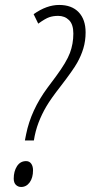

<svg xmlns="http://www.w3.org/2000/svg" viewBox="-20 -744 364 772"><path d="M80.1 -179.2 85 -204.1Q104.5 -301.3 170.9 -391.1L205.1 -437Q247.6 -494.6 261.2 -531.2Q274.9 -567.9 274.9 -608.9Q274.9 -646 257.6 -663.1Q240.2 -680.2 213.9 -680.2Q194.3 -680.2 178.2 -674.8Q162.1 -669.4 133.8 -648.9L115.2 -687Q167.5 -724.1 217.8 -724.1Q268.6 -724.1 296.4 -694.8Q324.2 -665.5 324.2 -613.8Q324.2 -579.6 315.2 -549.6Q306.2 -519.5 290 -491Q273.9 -462.4 225.1 -398.9Q184.6 -347.2 166.3 -315.9Q147.9 -284.7 135 -251Q122.1 -217.3 116.2 -179.2ZM35.2 -25.9Q35.2 -55.2 48.3 -75.7Q61.5 -96.2 85 -96.2Q98.1 -96.2 105.5 -85.9Q112.8 -75.7 112.8 -59.1Q112.8 -29.3 99.4 -10.7Q85.9 7.8 64.9 7.8Q52.7 7.8 43.9 -0.7Q35.2 -9.3 35.2 -25.9Z"/></svg>

Font: TypoPRO Open Sans Condensed
Style: Italic
Weight: 300
Width: 3
Italic angle: -12°
Foundry: Ascender Corporation
Version: Version 1.10